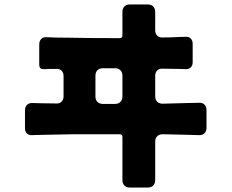

<svg xmlns="http://www.w3.org/2000/svg" viewBox="-20 -806 1040 861"><path d="M529 2V-192Q529 -204 517 -204H378Q346 -204 315.5 -204Q285 -204 256 -203L156 -201Q147 -201 139 -200.5Q131 -200 124 -200Q110 -199 101 -207.5Q92 -216 92 -230V-311Q92 -327 101.5 -336Q111 -345 127 -344Q135 -344 144 -343.5Q153 -343 163 -343L232 -342Q247 -341 256 -350Q265 -359 265 -374V-465Q265 -480 256 -489Q247 -498 232 -497H200Q193 -496 188 -496Q183 -496 178 -496Q156 -494 156 -516V-606Q156 -623 165.5 -632Q175 -641 192 -639Q211 -638 234.5 -637.5Q258 -637 287 -637Q332 -636 385.5 -635.5Q439 -635 505 -635H517Q529 -635 529 -647V-753Q529 -768 538 -777Q547 -786 562 -786H643Q658 -786 667 -777Q676 -768 676 -753V-670Q676 -655 685 -646Q694 -637 709 -638Q729 -638 747 -638.5Q765 -639 781 -640L813 -641Q827 -642 835.5 -633Q844 -624 844 -610V-526Q844 -512 835 -503.5Q826 -495 812 -496Q805 -496 797 -496.5Q789 -497 780 -497L709 -498Q694 -499 685 -490Q676 -481 676 -466V-374Q676 -359 685 -350Q694 -341 709 -341Q772 -343 820 -344L872 -345Q888 -346 897 -337Q906 -328 906 -312V-233Q906 -217 896.5 -208Q887 -199 871 -200Q843 -201 803 -202Q763 -203 709 -204Q694 -204 685 -195Q676 -186 676 -171V2Q676 17 667 26Q658 35 643 35H562Q547 35 538 26Q529 17 529 2ZM441 -340H496Q511 -340 520 -349Q529 -358 529 -373V-467Q529 -482 520 -491Q511 -500 496 -500H441Q426 -500 417 -491Q408 -482 408 -467V-373Q408 -358 417 -349Q426 -340 441 -340Z"/></svg>

Font: Higure Gothic Black
Style: Regular
Weight: 900
Designer: Yoshimichi Ohira
Foundry: Positype
Version: Version 1.000